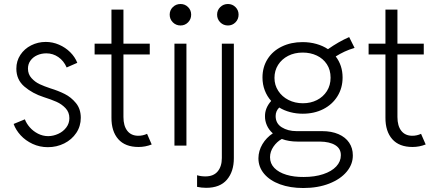

<svg xmlns="http://www.w3.org/2000/svg" viewBox="-20 -735 2205 969"><path d="M48.8 -109.4 105.5 -132.8Q113.3 -111.8 130.4 -92.3Q147.5 -72.8 171.9 -60.3Q196.3 -47.9 223.6 -47.9Q249.5 -48.3 274.2 -59.6Q298.8 -70.8 314.5 -91.6Q330.1 -112.3 330.1 -138.7Q330.1 -168.5 310.8 -189Q291.5 -209.5 265.1 -221.2Q238.8 -232.9 200.2 -245.1Q144 -263.2 103.3 -297.9Q62.5 -332.5 62.5 -388.7Q62.5 -427.2 82.8 -458Q103 -488.8 137.2 -506.1Q171.4 -523.4 210.9 -523.4Q245.6 -523.4 277.8 -509.5Q310.1 -495.6 334.2 -471.7Q358.4 -447.8 370.1 -418L316.4 -394.5Q301.8 -428.2 274.4 -447Q247.1 -465.8 213.9 -465.8Q189 -465.8 167.7 -456.3Q146.5 -446.8 133.8 -429.2Q121.1 -411.6 121.1 -388.7Q121.1 -360.4 139.2 -340.6Q157.2 -320.8 180.4 -310.1Q203.6 -299.3 234.4 -289.1Q274.4 -276.9 306.6 -260.7Q338.9 -244.6 363.3 -214.8Q387.7 -185.1 387.7 -140.6Q387.7 -98.1 365 -64.2Q342.3 -30.3 304.2 -11.2Q266.1 7.8 221.7 7.8Q180.2 7.8 144.5 -8.8Q108.9 -25.4 84.2 -52.2Q59.6 -79.1 48.8 -109.4Z M542.5 -141.6V-460H457.5V-514.6H542.5V-686.5H603V-514.6H735.8V-460H603V-144.5Q603 -99.6 622.6 -74.7Q642.1 -49.8 678.2 -49.8Q701.2 -49.8 722.2 -59.6L745.6 -5.9Q713.4 6.8 679.2 6.8Q611.8 6.8 576.9 -32.7Q542 -72.3 542.5 -141.6Z M860.4 -514.6H920.9V0H860.4ZM836.4 -661.1Q836.4 -683.6 852.3 -699.2Q868.2 -714.8 891.1 -714.8Q913.6 -714.8 929.2 -699.2Q944.8 -683.6 944.8 -661.1Q944.8 -638.2 929.2 -622.3Q913.6 -606.4 891.1 -606.4Q868.2 -606.4 852.3 -622.3Q836.4 -638.2 836.4 -661.1Z M974.6 208V149.4Q993.7 155.3 1016.6 155.3Q1057.6 155.3 1078.6 130.1Q1099.6 105 1099.6 62.5V-514.6H1160.2V63.5Q1160.2 130.9 1125.2 171.9Q1090.3 212.9 1020.5 212.9Q997.1 212.9 974.6 208ZM1075.7 -661.1Q1075.7 -683.6 1091.6 -699.2Q1107.4 -714.8 1130.4 -714.8Q1152.8 -714.8 1168.5 -699.2Q1184.1 -683.6 1184.1 -661.1Q1184.1 -638.2 1168.5 -622.3Q1152.8 -606.4 1130.4 -606.4Q1107.4 -606.4 1091.6 -622.3Q1075.7 -638.2 1075.7 -661.1Z M1284.2 63.5Q1284.7 25.9 1304.4 -7.3Q1324.2 -40.5 1356.9 -62Q1336.9 -79.6 1326.9 -102.5Q1316.9 -125.5 1317.4 -148.4Q1316.9 -189.9 1348.6 -225.6Q1327.6 -249 1316.2 -279.1Q1304.7 -309.1 1304.7 -343.8Q1304.7 -396.5 1330.6 -437.3Q1356.4 -478 1402.6 -500.2Q1448.7 -522.5 1506.8 -522.5Q1543.9 -522.5 1576.9 -513.2Q1609.9 -503.9 1635.3 -486.8Q1689.5 -524.9 1742.2 -547.9L1769.5 -493.2Q1741.2 -484.9 1719.2 -474.6Q1697.3 -464.4 1674.3 -450.2Q1709 -404.8 1709 -343.8Q1709 -291 1683.1 -249.3Q1657.2 -207.5 1611.6 -184.3Q1565.9 -161.1 1507.8 -161.1Q1474.6 -161.1 1444.3 -169.2Q1414.1 -177.2 1389.2 -192.4Q1371.1 -174.3 1371.1 -149.4Q1371.1 -111.8 1402.1 -92.5Q1433.1 -73.2 1476.6 -73.2H1605.5Q1653.3 -73.2 1688.5 -57.9Q1723.6 -42.5 1742.2 -14.9Q1760.7 12.7 1760.7 48.8Q1761.2 93.8 1729.7 131.6Q1698.2 169.4 1641.1 191.7Q1584 213.9 1510.7 213.9Q1444.3 213.9 1393.1 195.1Q1341.8 176.3 1313 142.1Q1284.2 107.9 1284.2 63.5ZM1648.4 -342.8Q1648.4 -382.3 1629.6 -410.9Q1610.8 -439.5 1578.9 -454.6Q1546.9 -469.7 1507.8 -469.7Q1466.3 -469.7 1434.1 -453.1Q1401.9 -436.5 1383.5 -407.5Q1365.2 -378.4 1365.2 -341.8Q1365.2 -305.7 1384.3 -276.4Q1403.3 -247.1 1436 -230.5Q1468.8 -213.9 1508.8 -213.9Q1547.9 -213.9 1579.6 -230Q1611.3 -246.1 1629.9 -275.4Q1648.4 -304.7 1648.4 -342.8ZM1512.7 158.2Q1568.4 158.2 1611.1 144Q1653.8 129.9 1677 105Q1700.2 80.1 1700.2 48.8Q1700.7 15.1 1672.1 -2.4Q1643.6 -20 1593.8 -20.5H1481.4Q1437 -20.5 1402.3 -33.7Q1377.4 -20 1360.1 5.1Q1342.8 30.3 1342.8 58.6Q1342.8 90.3 1364.7 112.8Q1386.7 135.3 1425.3 147Q1463.9 158.7 1512.7 158.2Z M1925.3 -141.6V-460H1840.3V-514.6H1925.3V-686.5H1985.8V-514.6H2118.7V-460H1985.8V-144.5Q1985.8 -99.6 2005.4 -74.7Q2024.9 -49.8 2061 -49.8Q2084 -49.8 2105 -59.6L2128.4 -5.9Q2096.2 6.8 2062 6.8Q1994.6 6.8 1959.7 -32.7Q1924.8 -72.3 1925.3 -141.6Z"/></svg>

Font: Reddit Sans Fudge Light
Style: Regular
Weight: 300
Designer: Stephen Hutchings
Foundry: Reddit
Version: Version 1.013